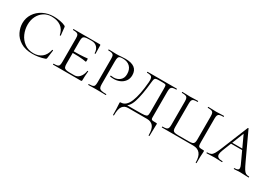

<svg xmlns="http://www.w3.org/2000/svg" viewBox="23 -1259 3107 2189"><g transform="rotate(30 1576.5 -165.0)"><path d="M464 -451Q471 -448 473 -445Q475 -442 476 -434L487 -331Q487 -328 481.5 -327Q476 -326 475 -330Q461 -400 412.5 -433.5Q364 -467 289 -467Q235 -467 191 -439Q147 -411 122 -361.5Q97 -312 97 -251Q97 -188 122 -130.5Q147 -73 197 -36.5Q247 0 317 0Q380 0 424 -34.5Q468 -69 484 -140Q484 -143 489 -143Q491 -143 493.5 -141.5Q496 -140 496 -139L482 -33Q481 -25 479 -22Q477 -19 468 -15Q391 12 308 12Q214 12 153 -26Q92 -64 64.5 -121Q37 -178 37 -236Q37 -304 73 -360Q109 -416 172 -448Q235 -480 312 -480Q350 -480 393.5 -472.5Q437 -465 464 -451Z M576 -12Q610 -12 626 -17Q642 -22 647.5 -36.5Q653 -51 653 -81V-387Q653 -417 647.5 -431Q642 -445 626 -450.5Q610 -456 576 -456Q574 -456 574 -462Q574 -468 576 -468H922Q932 -468 932 -460L933 -398Q934 -379 934 -350Q934 -347 928 -347Q922 -347 922 -350Q922 -397 895 -426Q868 -455 824 -455H790Q752 -455 734.5 -449.5Q717 -444 710.5 -430Q704 -416 704 -386V-85Q704 -56 710.5 -41.5Q717 -27 735 -21.5Q753 -16 790 -16H848Q887 -16 915 -48.5Q943 -81 951 -133Q951 -136 956.5 -136Q962 -136 962 -133Q955 -61 955 -15Q955 -7 952 -3.5Q949 0 940 0H576Q574 0 574 -6Q574 -12 576 -12ZM684 -228V-249Q799 -249 838 -253.5Q877 -258 882 -258Q887 -258 887 -237Q887 -215 882 -215Q878 -215 839.5 -221.5Q801 -228 684 -228Z M1269 -12Q1272 -12 1272 -6Q1272 0 1269 0Q1234 0 1215 -1L1143 -2L1084 -1Q1068 0 1040 0Q1038 0 1038 -6Q1038 -12 1040 -12Q1074 -12 1090 -17Q1106 -22 1111.5 -36.5Q1117 -51 1117 -81V-387Q1117 -417 1111.5 -431Q1106 -445 1090 -450.5Q1074 -456 1040 -456Q1038 -456 1038 -462Q1038 -468 1040 -468L1084 -467Q1120 -465 1142 -465Q1159 -465 1174.5 -466Q1190 -467 1202 -468Q1232 -471 1258 -471Q1420 -471 1420 -347Q1420 -300 1395.5 -267.5Q1371 -235 1334 -219.5Q1297 -204 1258 -204Q1229 -204 1209 -208Q1206 -208 1206 -213Q1206 -216 1207.5 -219Q1209 -222 1211 -221Q1229 -218 1247 -218Q1295 -218 1328.5 -246.5Q1362 -275 1362 -327Q1362 -390 1327 -424Q1292 -458 1234 -458Q1206 -458 1193 -454Q1180 -450 1174 -435Q1168 -420 1168 -385V-85Q1168 -53 1175.5 -38.5Q1183 -24 1203.5 -18Q1224 -12 1269 -12Z M1451 22Q1450 13 1450 0Q1450 -9 1451.5 -10.5Q1453 -12 1460 -12Q1531 -12 1569.5 -106Q1608 -200 1622 -370Q1623 -380 1623 -396Q1623 -433 1608 -444.5Q1593 -456 1551 -456Q1548 -456 1548 -462Q1548 -468 1551 -468H1936Q1938 -468 1938 -462Q1938 -456 1936 -456Q1902 -456 1886 -450Q1870 -444 1864.5 -429.5Q1859 -415 1859 -385V-81V-48Q1859 -30 1863.5 -23Q1868 -16 1881 -14Q1894 -12 1930 -12Q1937 -12 1938 -10.5Q1939 -9 1939 0Q1939 13 1938 22Q1935 82 1935 152Q1935 157 1929 157Q1923 157 1923 152Q1923 66 1894 33Q1865 0 1813 0H1565Q1519 0 1493 33Q1467 66 1467 152Q1467 157 1461 157Q1455 157 1455 152Q1455 62 1451 22ZM1509 -21H1662Q1739 -21 1765.5 -24Q1792 -27 1800 -38Q1808 -49 1808 -81V-387Q1808 -421 1805.5 -432Q1803 -443 1794 -446Q1785 -449 1756 -449H1712Q1684 -449 1672 -445Q1660 -441 1655.5 -429.5Q1651 -418 1648 -389Q1631 -213 1599.5 -116Q1568 -19 1499 0Z M2421 0H2009Q2007 0 2007 -6Q2007 -12 2009 -12Q2044 -12 2060 -17Q2076 -22 2082 -36.5Q2088 -51 2088 -81V-387Q2088 -417 2082 -431Q2076 -445 2060 -450.5Q2044 -456 2009 -456Q2007 -456 2007 -462Q2007 -468 2009 -468L2053 -467Q2091 -465 2112 -465Q2135 -465 2173 -467L2215 -468Q2218 -468 2218 -462Q2218 -456 2215 -456Q2181 -456 2165 -450.5Q2149 -445 2143.5 -431Q2138 -417 2138 -387V-83Q2138 -54 2143.5 -40.5Q2149 -27 2165 -21.5Q2181 -16 2215 -16H2351Q2384 -16 2400 -21.5Q2416 -27 2422 -41Q2428 -55 2428 -83V-387Q2428 -417 2422.5 -431Q2417 -445 2401 -450.5Q2385 -456 2351 -456Q2348 -456 2348 -462Q2348 -468 2351 -468L2393 -467Q2431 -465 2454 -465Q2475 -465 2513 -467L2557 -468Q2559 -468 2559 -462Q2559 -456 2557 -456Q2522 -456 2506 -450.5Q2490 -445 2484 -431Q2478 -417 2478 -387V-81Q2478 -45 2482 -32Q2486 -19 2499 -15.5Q2512 -12 2550 -12Q2557 -12 2558 -10.5Q2559 -9 2559 0Q2559 13 2558 22Q2554 62 2554 152Q2554 157 2548.5 157Q2543 157 2543 152Q2543 0 2421 0Z M2784 -250H2966L2973 -234H2768ZM3149 0Q3131 0 3091 -2Q3053 -4 3035 -4Q3021 -4 2995 -2Q2971 0 2958 0Q2954 0 2954 -6Q2954 -12 2958 -12Q2985 -12 2998.5 -19Q3012 -26 3012 -43Q3012 -59 3000 -84L2842 -426L2864 -434L2740 -123Q2724 -81 2724 -61Q2724 -35 2742.5 -23.5Q2761 -12 2798 -12Q2803 -12 2803 -6Q2803 0 2798 0Q2783 0 2757 -2Q2729 -4 2705 -4Q2680 -4 2646 -2Q2616 0 2598 0Q2594 0 2594 -6Q2594 -12 2598 -12Q2629 -12 2647 -20.5Q2665 -29 2680 -54Q2695 -79 2717 -132L2860 -483Q2862 -487 2866 -487Q2870 -487 2871 -483L3032 -137Q3058 -81 3073.5 -56Q3089 -31 3105.5 -21.5Q3122 -12 3149 -12Q3153 -12 3153 -6Q3153 0 3149 0Z"/></g></svg>

Font: Cormorant SC Light
Style: Regular
Weight: 300
Designer: Christian Thalmann (Catharsis Fonts)
Foundry: Catharsis Fonts
Version: Version 4.000